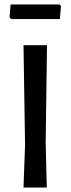

<svg xmlns="http://www.w3.org/2000/svg" viewBox="-20 -846 319 866"><path d="M248 -826 255 -819 250 -760H30L23 -768L28 -826ZM192 -642 186 -202 191 0H86L93 -193L86 -642Z"/></svg>

Font: Alegreya Sans Medium
Style: Regular
Weight: 500
Designer: Juan Pablo del Peral
Foundry: Huerta Tipografica
Version: Version 2.007